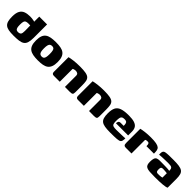

<svg xmlns="http://www.w3.org/2000/svg" viewBox="340 -1785 3072 3072"><g transform="rotate(45 1876.5 -249.0)"><path d="M28 -199Q28 -281 52.5 -325.5Q77 -370 122.5 -387Q168 -404 230 -404Q250 -404 272.5 -402Q295 -400 315.5 -395.5Q336 -391 352 -384.5Q368 -378 377 -371L336 -354V-505H513V-201Q513 -132 499.5 -91.5Q486 -51 456 -31Q426 -11 377 -4.5Q328 2 256 2Q190 2 146 -6.5Q102 -15 76 -37Q50 -59 39 -98Q28 -137 28 -199ZM268 -89Q288 -89 301.5 -94Q315 -99 322.5 -109Q330 -119 333 -137Q336 -155 336 -181L334 -303Q330 -303 323.5 -303Q317 -303 309.5 -303.5Q302 -304 294 -304Q259 -304 240.5 -296Q222 -288 215 -265.5Q208 -243 208 -198Q208 -152 214.5 -129Q221 -106 234.5 -97.5Q248 -89 268 -89Z M815 7Q752 7 706 -1.5Q660 -10 629 -32.5Q598 -55 583 -95.5Q568 -136 568 -199Q568 -262 583 -302.5Q598 -343 629 -365.5Q660 -388 706 -396.5Q752 -405 815 -405Q877 -405 922.5 -396.5Q968 -388 998 -365.5Q1028 -343 1043.5 -302.5Q1059 -262 1059 -199Q1059 -136 1043.5 -95.5Q1028 -55 997.5 -32.5Q967 -10 921.5 -1.5Q876 7 815 7ZM815 -80Q838 -80 851.5 -90Q865 -100 871.5 -125.5Q878 -151 878 -199Q878 -247 871.5 -273Q865 -299 851.5 -308.5Q838 -318 815 -318Q793 -318 778 -308.5Q763 -299 755.5 -273Q748 -247 748 -199Q748 -151 755.5 -125.5Q763 -100 778 -90Q793 -80 815 -80Z M1170 0Q1126 0 1126 -45V-377Q1157 -386 1221 -394Q1285 -402 1362 -402Q1445 -402 1493 -393Q1541 -384 1564 -362Q1587 -340 1593.5 -303Q1600 -266 1600 -209V-66Q1600 -40 1596.5 -25.5Q1593 -11 1578.5 -5Q1564 1 1532 1L1422 0V-252Q1422 -282 1404.5 -294Q1387 -306 1362 -306Q1353 -306 1342 -304Q1331 -302 1321 -299Q1311 -296 1305 -291V0Z M1715 0Q1671 0 1671 -45V-377Q1702 -386 1766 -394Q1830 -402 1907 -402Q1990 -402 2038 -393Q2086 -384 2109 -362Q2132 -340 2138.5 -303Q2145 -266 2145 -209V-66Q2145 -40 2141.5 -25.5Q2138 -11 2123.5 -5Q2109 1 2077 1L1967 0V-252Q1967 -282 1949.5 -294Q1932 -306 1907 -306Q1898 -306 1887 -304Q1876 -302 1866 -299Q1856 -296 1850 -291V0Z M2449 5Q2375 5 2327.5 -3Q2280 -11 2253.5 -31.5Q2227 -52 2216 -90Q2205 -128 2205 -187Q2205 -267 2228 -313.5Q2251 -360 2308.5 -380.5Q2366 -401 2469 -401Q2550 -401 2597.5 -385Q2645 -369 2665.5 -336Q2686 -303 2686 -251V-166H2410Q2410 -191 2420.5 -207.5Q2431 -224 2461 -224H2527V-243Q2526 -276 2513.5 -293Q2501 -310 2462 -310Q2430 -310 2413.5 -300.5Q2397 -291 2391 -265.5Q2385 -240 2385 -191Q2385 -149 2393 -128.5Q2401 -108 2423.5 -101.5Q2446 -95 2489 -95Q2506 -95 2536.5 -96Q2567 -97 2599.5 -97.5Q2632 -98 2657 -99.5Q2682 -101 2687 -102V-81Q2687 -66 2682.5 -47.5Q2678 -29 2667 -19Q2650 -3 2598 1Q2546 5 2449 5Z M2928 0H2796Q2771 0 2759.5 -13Q2748 -26 2748 -64V-379Q2778 -387 2837.5 -394.5Q2897 -402 2967 -402Q3044 -402 3087.5 -393.5Q3131 -385 3152 -368Q3173 -351 3178.5 -322.5Q3184 -294 3184 -252H3014V-266Q3013 -291 3007 -302.5Q3001 -314 2991.5 -316.5Q2982 -319 2971 -319Q2955 -319 2943 -316Q2931 -313 2928 -305Z M3462 4Q3388 4 3342 0.5Q3296 -3 3272 -15.5Q3248 -28 3239 -52Q3230 -76 3230 -115Q3230 -166 3240 -193Q3250 -220 3273 -229.5Q3296 -239 3334 -239Q3360 -239 3393.5 -238.5Q3427 -238 3459.5 -237.5Q3492 -237 3517.5 -235Q3543 -233 3551 -230Q3551 -255 3547 -270Q3543 -285 3532 -293.5Q3521 -302 3503 -304.5Q3485 -307 3457 -307Q3422 -307 3386.5 -306Q3351 -305 3317.5 -303.5Q3284 -302 3253 -299V-332Q3253 -361 3264 -376Q3275 -391 3298 -395Q3323 -400 3371.5 -402Q3420 -404 3478 -403Q3552 -403 3600.5 -396Q3649 -389 3676 -370Q3703 -351 3713.5 -314.5Q3724 -278 3724 -219V-22Q3704 -9 3634.5 -2.5Q3565 4 3462 4ZM3461 -68Q3481 -68 3498 -69Q3515 -70 3528.5 -72Q3542 -74 3551 -77V-176Q3541 -178 3522.5 -179.5Q3504 -181 3487 -182Q3470 -183 3462 -183Q3445 -183 3434 -179Q3423 -175 3418.5 -163Q3414 -151 3414 -127Q3414 -105 3418 -92Q3422 -79 3432 -73.5Q3442 -68 3461 -68Z"/></g></svg>

Font: Genos Thin ExtraBold
Style: Regular
Weight: 800
Version: Version 1.010